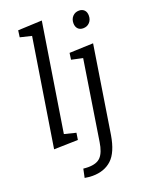

<svg xmlns="http://www.w3.org/2000/svg" viewBox="-182 -860 909 1188"><g transform="rotate(-20 272.5 -266.5)"><path d="M47 3 159 -703 84 -721 90 -765 248 -772 136 -65 212 -46 205 -1ZM164 234 176 177Q193 179 208 179Q265 179 291 150.5Q317 122 327 57L409 -466L335 -482L341 -525L498 -531L408 40Q390 149 341.5 194Q293 239 215 239Q201 239 189 237.5Q177 236 164 234ZM473 -639Q451 -639 438.5 -652.5Q426 -666 426 -689Q426 -716 442.5 -733.5Q459 -751 485 -751Q506 -751 519 -738Q532 -725 532 -701Q532 -674 515.5 -656.5Q499 -639 473 -639Z"/></g></svg>

Font: Bitter
Style: Italic
Weight: 400
Italic angle: -9°
Designer: Sol Matas, and Bitter project Authors
Foundry: Sol Matas
Version: Version 2.001